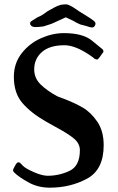

<svg xmlns="http://www.w3.org/2000/svg" viewBox="-20 -858 543 887"><path d="M405 -731Q397 -731 378 -738L351 -745Q334 -752 316 -763L284 -778L238 -757Q219 -747 181 -736Q161 -733 143 -733Q132 -733 125.5 -738Q119 -743 119 -749Q119 -757 126 -761L153 -778Q156 -779 166.5 -784Q177 -789 201 -807Q241 -830 253 -833Q262 -837 271 -837Q275 -838 282 -838Q290 -838 296.5 -835.5Q303 -833 309 -829.5Q315 -826 320 -823Q349 -803 366 -793L387 -780Q403 -770 413 -762Q423 -754 421 -746Q417 -731 405 -731ZM448 -635Q458 -628 458 -621Q458 -617 454 -613Q451 -609 442 -596Q433 -583 428 -583Q423 -583 415 -588L408 -594Q332 -649 278 -649Q209 -649 173.5 -617.5Q138 -586 138 -538Q138 -497 167.5 -468Q197 -439 245 -413Q259 -407 274 -402Q324 -383 361.5 -361.5Q399 -340 429 -296.5Q459 -253 459 -187Q459 -74 382 -32.5Q305 9 210 9Q155 9 110.5 -16Q66 -41 47 -60Q37 -69 42 -78Q43 -80 50.5 -94Q58 -108 64 -108H66Q69 -108 71.5 -106.5Q74 -105 77.5 -101Q81 -97 86 -92Q99 -79 137 -62.5Q175 -46 200 -46Q253 -46 301 -68.5Q349 -91 349 -164Q349 -195 321.5 -218Q294 -241 236 -272L193 -296Q123 -336 83.5 -382Q44 -428 44 -503Q44 -565 79.5 -611Q115 -657 168.5 -681Q222 -705 275 -705Q362 -705 404 -671Q446 -637 448 -635Z"/></svg>

Font: Barrio
Style: Regular
Weight: 400
Designer: Pablo Cosgaya & Sergio Jimenez
Foundry: Pablo Cosgaya & Sergio Jimenez
Version: Version 1.005